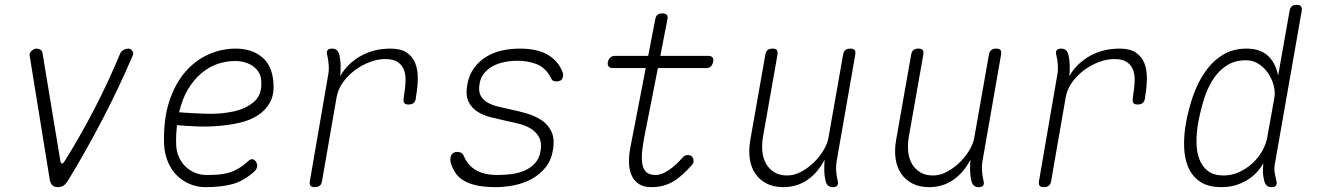

<svg xmlns="http://www.w3.org/2000/svg" viewBox="-20 -760 5440 790"><path d="M185 -19 102 -531Q101 -537 103.5 -542.5Q106 -548 110.5 -551.5Q115 -555 120 -557.5Q125 -560 129 -560Q139 -560 146.5 -555.5Q154 -551 155 -541L228 -100Q230 -87 235 -87Q240 -87 248 -100Q312 -203 369 -313Q426 -423 475 -541Q480 -551 489.5 -555.5Q499 -560 509 -560Q513 -560 517 -557.5Q521 -555 524 -551.5Q527 -548 528 -542.5Q529 -537 526 -531Q468 -396 401 -267.5Q334 -139 261 -19Q253 -5 243 2.5Q233 10 218 10Q203 10 195.5 2.5Q188 -5 185 -19Z M1033 -95Q1040 -84 1038 -73.5Q1036 -63 1025 -53Q982 -15 936.5 -2.5Q891 10 825 10Q791 10 760.5 -3Q730 -16 707 -39Q684 -62 670.5 -95Q657 -128 655 -167Q652 -269 676.5 -343Q701 -417 743 -465Q785 -513 839 -536.5Q893 -560 950 -560Q1015 -560 1057.5 -525.5Q1100 -491 1105 -420Q1109 -371 1090.5 -338Q1072 -305 1039.5 -284.5Q1007 -264 964 -254.5Q921 -245 876 -241.5Q831 -238 787 -240Q743 -242 708 -245Q706 -226 705 -206Q704 -186 705 -163Q706 -136 716.5 -113Q727 -90 744 -74Q761 -58 783 -49Q805 -40 830 -40Q859 -40 881.5 -42Q904 -44 923.5 -50Q943 -56 961 -66.5Q979 -77 998 -94Q1009 -105 1017.5 -105Q1026 -105 1033 -95ZM717 -298Q766 -294 826.5 -292Q887 -290 939 -301Q991 -312 1025 -341Q1059 -370 1055 -427Q1054 -448 1044 -463.5Q1034 -479 1019 -489Q1004 -499 985.5 -504Q967 -509 947 -509Q911 -509 875.5 -497Q840 -485 809 -459Q778 -433 754 -393.5Q730 -354 717 -298Z M1275 10Q1262 10 1257.5 4Q1253 -2 1255 -15L1330 -450Q1334 -471 1332.5 -493Q1331 -515 1326 -535Q1323 -547 1328 -553.5Q1333 -560 1346 -560Q1359 -560 1366 -553.5Q1373 -547 1376 -535Q1381 -514 1381.5 -493Q1382 -472 1380 -447Q1409 -498 1463 -529Q1517 -560 1587 -560Q1629 -560 1653 -544Q1677 -528 1688 -501.5Q1699 -475 1699 -439.5Q1699 -404 1692 -365L1691 -355Q1689 -342 1681.5 -336Q1674 -330 1661 -330Q1648 -330 1643.5 -336Q1639 -342 1641 -355L1642 -365Q1647 -394 1648.5 -421.5Q1650 -449 1643 -470Q1636 -491 1617.5 -504Q1599 -517 1565 -517Q1535 -517 1502.5 -505Q1470 -493 1441.5 -472Q1413 -451 1392 -422.5Q1371 -394 1365 -360L1305 -15Q1303 -2 1295.5 4Q1288 10 1275 10Z M2018 10Q1994 10 1969.5 7.5Q1945 5 1922.5 -2Q1900 -9 1881 -21.5Q1862 -34 1850 -55Q1843 -66 1837 -82.5Q1831 -99 1834 -112Q1835 -122 1842.5 -128.5Q1850 -135 1862 -135Q1870 -135 1877 -131.5Q1884 -128 1888 -119Q1905 -79 1939 -59.5Q1973 -40 2027 -40Q2054 -40 2083 -43.5Q2112 -47 2137 -57.5Q2162 -68 2180.5 -87.5Q2199 -107 2204 -138Q2210 -173 2198.5 -194.5Q2187 -216 2166 -229.5Q2145 -243 2118 -250Q2091 -257 2066 -262Q2034 -269 2001.5 -277Q1969 -285 1944.5 -300.5Q1920 -316 1907.5 -342.5Q1895 -369 1903 -413Q1910 -452 1930.5 -480Q1951 -508 1980 -526Q2009 -544 2045 -552Q2081 -560 2119 -560Q2187 -560 2229.5 -537Q2272 -514 2291 -472Q2295 -464 2296.5 -457.5Q2298 -451 2296 -445Q2295 -434 2287.5 -429.5Q2280 -425 2270 -425Q2262 -425 2256.5 -427.5Q2251 -430 2248 -437Q2227 -480 2190.5 -495Q2154 -510 2110 -510Q2081 -510 2054.5 -504.5Q2028 -499 2007 -487.5Q1986 -476 1971.5 -458Q1957 -440 1953 -414Q1948 -384 1958 -366Q1968 -348 1987 -337.5Q2006 -327 2029.5 -321.5Q2053 -316 2075 -311Q2109 -304 2144.5 -294Q2180 -284 2207.5 -266Q2235 -248 2249 -218.5Q2263 -189 2255 -142Q2248 -100 2224.5 -71Q2201 -42 2168.5 -24Q2136 -6 2097 2Q2058 10 2018 10Z M2896 -530Q2907 -530 2912 -523Q2917 -516 2914 -505Q2912 -494 2905 -487Q2898 -480 2887 -480H2687L2631 -196Q2622 -149 2621 -119Q2620 -89 2626.5 -71.5Q2633 -54 2646 -47Q2659 -40 2677 -40Q2703 -40 2732.5 -60.5Q2762 -81 2789 -112Q2797 -121 2807 -122Q2817 -123 2824 -118Q2832 -113 2833.5 -101Q2835 -89 2827 -81Q2807 -59 2788.5 -42Q2770 -25 2750.5 -13.5Q2731 -2 2709 4Q2687 10 2660 10Q2629 10 2609.5 -2.5Q2590 -15 2579.5 -37Q2569 -59 2568 -89Q2567 -119 2574 -155L2637 -480H2500Q2489 -480 2484 -487Q2479 -494 2481 -505Q2484 -516 2491 -523Q2498 -530 2509 -530H2647L2676 -680Q2678 -693 2685 -699Q2692 -705 2705 -705Q2718 -705 2723.5 -699Q2729 -693 2726 -680L2697 -530Z M3407 10Q3394 10 3387 3.5Q3380 -3 3377 -15Q3372 -36 3371.5 -57Q3371 -78 3373 -103Q3344 -48 3301 -19Q3258 10 3203 10Q3163 10 3134 -5Q3105 -20 3087.5 -46Q3070 -72 3065 -107Q3060 -142 3067 -183L3129 -535Q3131 -548 3138.5 -554Q3146 -560 3159 -560Q3172 -560 3176.5 -554Q3181 -548 3179 -535L3119 -195Q3114 -164 3117 -135.5Q3120 -107 3132.5 -85.5Q3145 -64 3166.5 -51Q3188 -38 3219 -38Q3247 -38 3275 -52.5Q3303 -67 3327 -90Q3351 -113 3368 -141Q3385 -169 3389 -195L3449 -535Q3451 -548 3458.5 -554Q3466 -560 3479 -560Q3492 -560 3496.5 -554Q3501 -548 3499 -535L3423 -100Q3419 -79 3420.5 -57Q3422 -35 3427 -15Q3430 -3 3425 3.5Q3420 10 3407 10Z M4007 10Q3994 10 3987 3.5Q3980 -3 3977 -15Q3972 -36 3971.5 -57Q3971 -78 3973 -103Q3944 -48 3901 -19Q3858 10 3803 10Q3763 10 3734 -5Q3705 -20 3687.5 -46Q3670 -72 3665 -107Q3660 -142 3667 -183L3729 -535Q3731 -548 3738.5 -554Q3746 -560 3759 -560Q3772 -560 3776.5 -554Q3781 -548 3779 -535L3719 -195Q3714 -164 3717 -135.5Q3720 -107 3732.5 -85.5Q3745 -64 3766.5 -51Q3788 -38 3819 -38Q3847 -38 3875 -52.5Q3903 -67 3927 -90Q3951 -113 3968 -141Q3985 -169 3989 -195L4049 -535Q4051 -548 4058.5 -554Q4066 -560 4079 -560Q4092 -560 4096.5 -554Q4101 -548 4099 -535L4023 -100Q4019 -79 4020.5 -57Q4022 -35 4027 -15Q4030 -3 4025 3.5Q4020 10 4007 10Z M4275 10Q4262 10 4257.5 4Q4253 -2 4255 -15L4330 -450Q4334 -471 4332.5 -493Q4331 -515 4326 -535Q4323 -547 4328 -553.5Q4333 -560 4346 -560Q4359 -560 4366 -553.5Q4373 -547 4376 -535Q4381 -514 4381.5 -493Q4382 -472 4380 -447Q4409 -498 4463 -529Q4517 -560 4587 -560Q4629 -560 4653 -544Q4677 -528 4688 -501.5Q4699 -475 4699 -439.5Q4699 -404 4692 -365L4691 -355Q4689 -342 4681.5 -336Q4674 -330 4661 -330Q4648 -330 4643.5 -336Q4639 -342 4641 -355L4642 -365Q4647 -394 4648.5 -421.5Q4650 -449 4643 -470Q4636 -491 4617.5 -504Q4599 -517 4565 -517Q4535 -517 4502.5 -505Q4470 -493 4441.5 -472Q4413 -451 4392 -422.5Q4371 -394 4365 -360L4305 -15Q4303 -2 4295.5 4Q4288 10 4275 10Z M5226 -88Q5222 -67 5224.5 -51Q5227 -35 5232 -15Q5235 -3 5230 3.5Q5225 10 5212 10Q5199 10 5192 3.5Q5185 -3 5182 -15Q5177 -36 5176.5 -49.5Q5176 -63 5178 -88Q5170 -73 5155.5 -56Q5141 -39 5120 -24.5Q5099 -10 5070.5 0Q5042 10 5005 10Q4950 10 4917 -13Q4884 -36 4868.5 -73.5Q4853 -111 4852 -158.5Q4851 -206 4860 -255Q4870 -311 4889 -365.5Q4908 -420 4938 -463.5Q4968 -507 5010 -533.5Q5052 -560 5109 -560Q5164 -560 5196 -531.5Q5228 -503 5239 -449L5286 -715Q5288 -728 5295 -734Q5302 -740 5315 -740Q5328 -740 5333 -734Q5338 -728 5336 -715ZM5015 -38Q5048 -38 5078.5 -52Q5109 -66 5133 -88Q5157 -110 5173 -138Q5189 -166 5194 -194L5223 -355Q5228 -381 5220.5 -409Q5213 -437 5197 -460Q5181 -483 5158 -497.5Q5135 -512 5107 -512Q5060 -512 5026.5 -490Q4993 -468 4970 -431.5Q4947 -395 4933 -349Q4919 -303 4910 -255Q4903 -215 4903 -176Q4903 -137 4914.5 -106Q4926 -75 4950 -56.5Q4974 -38 5015 -38Z"/></svg>

Font: Maple Mono NL Thin
Style: Italic
Weight: 250
Italic angle: -10°
Monospace: yes
Designer: subframe7536
Version: Version 7.000